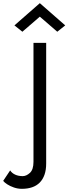

<svg xmlns="http://www.w3.org/2000/svg" viewBox="-131 -970 431 1210"><path d="M10 -770 -40 -810 120 -950 280 -810 230 -770 120 -865ZM-67 104Q-56 121 -35.5 130.5Q-15 140 12 140Q35 140 57.5 119.5Q80 99 80 50V-700H160V60Q160 101 149.5 131Q139 161 119 181Q99 201 70.5 210.5Q42 220 7 220Q-19 220 -43.5 211.5Q-68 203 -85.5 191.5Q-103 180 -111 170Z"/></svg>

Font: Jost
Style: Regular
Weight: 400
Version: Version 3.710